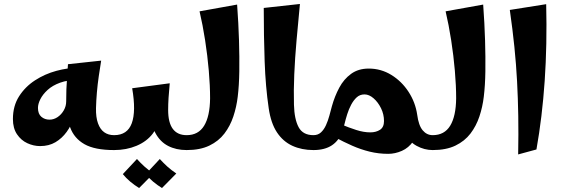

<svg xmlns="http://www.w3.org/2000/svg" viewBox="-20 -755 2830 966"><path d="M182 -20Q149 -20 117.5 -34.5Q86 -49 65.5 -79.5Q45 -110 45 -156Q45 -222 76 -270.5Q107 -319 156.5 -351Q206 -383 263.5 -398.5Q321 -414 373 -414L374 -353Q321 -353 282.5 -339Q244 -325 219.5 -302.5Q195 -280 183 -256Q171 -232 171 -212Q171 -182 188 -167.5Q205 -153 229 -153Q251 -153 270 -166Q289 -179 301 -200Q313 -221 313 -245L365 -240Q364 -202 351.5 -163Q339 -124 315.5 -91.5Q292 -59 259 -39.5Q226 -20 182 -20ZM554 0Q457 0 405 -29.5Q353 -59 333 -114Q313 -169 313 -245Q313 -276 314 -305.5Q315 -335 317.5 -366Q320 -397 322 -432L489 -450Q483 -413 477 -372Q471 -331 467.5 -290Q464 -249 463 -211Q462 -165 473 -134.5Q484 -104 504.5 -89.5Q525 -75 554 -75L574 -38Z M554 0V-75Q621 -75 643 -135Q665 -195 645 -311L834 -336Q830 -295 828 -262.5Q826 -230 826 -202L778 -172Q778 -121 748 -82Q718 -43 667 -21.5Q616 0 554 0ZM919 0Q866 0 825.5 -21Q785 -42 761.5 -86.5Q738 -131 738 -202H826Q826 -138 849.5 -106.5Q873 -75 919 -75L939 -38ZM680 191Q657 177 635.5 159Q614 141 598 121L669 45Q688 66 707.5 83.5Q727 101 752 118ZM795 191Q772 177 750.5 159Q729 141 713 121L784 45Q803 66 822.5 83.5Q842 101 867 118Z M919 0V-75Q978 -75 1007 -122.5Q1036 -170 1037 -260Q1037 -324 1030.5 -399.5Q1024 -475 1012 -552.5Q1000 -630 984 -698L1173 -732Q1180 -636 1182.5 -551.5Q1185 -467 1184 -396Q1183 -325 1176 -268Q1170 -217 1154 -169Q1138 -121 1109 -83Q1080 -45 1033.5 -22.5Q987 0 919 0Z M1557 0Q1498 0 1451 -21.5Q1404 -43 1373.5 -89Q1343 -135 1332 -210Q1316 -318 1311.5 -446.5Q1307 -575 1307 -715L1489 -735Q1480 -642 1472 -552Q1464 -462 1460.5 -380.5Q1457 -299 1459 -228Q1461 -155 1482.5 -115Q1504 -75 1557 -75L1577 -38Z M1933 19Q1885 19 1840 8Q1795 -3 1752 -22Q1709 -41 1666 -64L1697 -129Q1735 -113 1772.5 -101Q1810 -89 1843 -89Q1872 -89 1892 -102Q1912 -115 1912 -146Q1912 -180 1897 -210.5Q1882 -241 1859.5 -260.5Q1837 -280 1814 -280Q1791 -280 1775 -265.5Q1759 -251 1747 -228.5Q1735 -206 1727 -180.5Q1719 -155 1713.5 -132Q1708 -109 1702 -94Q1686 -48 1650 -24Q1614 0 1557 0V-75Q1580 -75 1595 -89Q1610 -103 1620 -125Q1630 -147 1637 -172.5Q1644 -198 1650 -221Q1664 -271 1687 -314Q1710 -357 1746.5 -383.5Q1783 -410 1835 -410Q1897 -410 1949 -378Q2001 -346 2035.5 -293Q2070 -240 2079 -178Q2081 -167 2081.5 -155.5Q2082 -144 2082 -133Q2082 -77 2059 -44Q2036 -11 2002 4Q1968 19 1933 19ZM2157 0Q2115 0 2076.5 -21Q2038 -42 2014 -86.5Q1990 -131 1990 -202L2079 -178Q2086 -124 2106.5 -99.5Q2127 -75 2157 -75L2177 -38Z M2157 0V-75Q2216 -75 2245 -122.5Q2274 -170 2275 -260Q2275 -324 2268.5 -399.5Q2262 -475 2250 -552.5Q2238 -630 2222 -698L2411 -732Q2418 -636 2420.5 -551.5Q2423 -467 2422 -396Q2421 -325 2414 -268Q2408 -217 2392 -169Q2376 -121 2347 -83Q2318 -45 2271.5 -22.5Q2225 0 2157 0Z M2587 22Q2589 -81 2587.5 -171Q2586 -261 2581.5 -346Q2577 -431 2568 -519Q2559 -607 2545 -705L2728 -734Q2733 -531 2720.5 -348.5Q2708 -166 2679 -3Z"/></svg>

Font: Marhey Medium
Style: Regular
Weight: 500
Designer: Nur Syamsi & Bustanul Arifin
Foundry: Namelatype
Version: Version 1.000